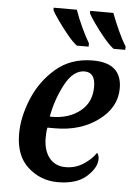

<svg xmlns="http://www.w3.org/2000/svg" viewBox="-55 -807 596 859"><g transform="rotate(5 243.5 -378.0)"><path d="M236 10Q322 10 366 -30Q410 -70 410 -108Q410 -127 401 -136Q382 -107 346 -83.5Q310 -60 266 -60Q219 -60 192.5 -93.5Q166 -127 166 -183Q166 -214 170 -229H205Q318 -229 397.5 -287.5Q477 -346 477 -432Q477 -546 347 -546Q248 -546 181 -488.5Q114 -431 80 -348.5Q46 -266 46 -191Q46 -92 103 -41Q160 10 236 10ZM176 -279Q190 -357 226.5 -425.5Q263 -494 314 -494Q362 -494 362 -429Q362 -358 311 -318.5Q260 -279 186 -279ZM434 -606H486L487 -621Q470 -647 451 -689Q432 -731 419 -766H315V-755Q322 -741 343 -711Q364 -681 389.5 -650.5Q415 -620 434 -606ZM269 -606H322V-621Q306 -647 286.5 -689Q267 -731 255 -766H151V-755Q158 -741 179 -711Q200 -681 225 -650.5Q250 -620 269 -606Z"/></g></svg>

Font: Noto Serif SemiCondensed Semi
Style: Italic
Weight: 600
Width: 4
Italic angle: -12°
Designer: Monotype Design Team
Foundry: Monotype Imaging Inc.
Version: Version 1.901